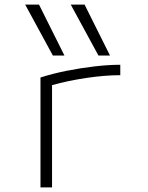

<svg xmlns="http://www.w3.org/2000/svg" viewBox="-20 -810 640 830"><path d="M155 -475Q208 -492 268.5 -504Q329 -516 389 -523Q449 -530 500 -530V-485Q433 -485 353 -473Q273 -461 205 -442V0H155ZM208.5 -570 88.9 -790H148.7L258.5 -570ZM405.5 -570 285.9 -790H345.7L455.5 -570Z"/></svg>

Font: M PLUS Code Latin 60 Light
Style: Regular
Weight: 300
Width: 7
Monospace: yes
Designer: Coji Morishita
Foundry: UNDERFOREST DESIGN
Version: Version 1.005; ttfautohint (v1.8.3)